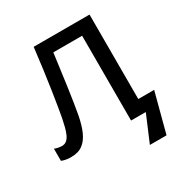

<svg xmlns="http://www.w3.org/2000/svg" viewBox="-204 -869 1162 1218"><g transform="rotate(-30 377.0 -260.0)"><path d="M624 -713.9H214.8C189.9 -498.5 158.2 -303.2 145 -232.9C127.4 -149.4 112.3 -79.1 57.1 -79.1C37.1 -79.1 19 -83.5 2.9 -89.8V-1C22.9 7.3 45.4 11.2 69.8 11.2C106 11.2 135.3 3.4 157.2 -13.2C201.2 -45.4 225.6 -106 243.2 -193.8C262.2 -295.9 287.1 -482.4 305.2 -621.1H516.1V0H624L542 193.8H664.1L740.2 -95.2H624Z"/></g></svg>

Font: Noto Reveo Sans
Style: Regular
Weight: 500
Designer: Monotype Design Team
Foundry: Monotype Imaging Inc.
Version: Version 2.007